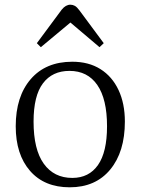

<svg xmlns="http://www.w3.org/2000/svg" viewBox="-20 -784 599 818"><path d="M277 14Q169 14 108 -56Q47 -126 47 -246Q47 -373 111 -447Q175 -521 288 -521Q358 -521 408 -489.5Q458 -458 485 -400.5Q512 -343 512 -266Q512 -137 449.5 -61.5Q387 14 277 14ZM288 -26Q359 -26 397.5 -81Q436 -136 436 -246Q436 -362 394.5 -422Q353 -482 276 -482Q203 -482 163 -429Q123 -376 123 -266Q123 -147 166.5 -86.5Q210 -26 288 -26ZM154 -583 137 -600 243 -743Q260 -764 280 -764Q290 -764 299 -759Q308 -754 319 -739L422 -600L404 -583L280 -688Z"/></svg>

Font: Literata 36pt Light
Style: Regular
Weight: 300
Designer: Latin by Veronika Burian and Jose Scaglione. Greek by Irene Vlachou. Cyrillic by Vera Evstafieva.
Foundry: TypeTogether
Version: Version 3.002